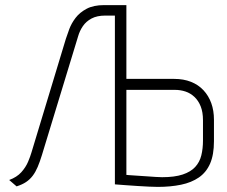

<svg xmlns="http://www.w3.org/2000/svg" viewBox="-20 -720 888 752"><path d="M662 -411H475V-700H388Q346 -700 319 -685.5Q292 -671 276 -650Q260 -629 251.5 -606.5Q243 -584 238 -568L103 -122Q99 -108 90 -86.5Q81 -65 63.5 -45.5Q46 -26 16 -15L45 10Q67 3 82 -7Q97 -17 108 -31.5Q119 -46 127.5 -66Q136 -86 144 -112L286 -578Q292 -599 304.5 -617.5Q317 -636 338.5 -647.5Q360 -659 393 -659H430V2Q429 2 442 3Q455 4 475.5 5.5Q496 7 519 8.5Q542 10 563.5 11Q585 12 598 12Q648 12 689 3.5Q730 -5 759 -25Q788 -45 803 -79.5Q818 -114 818 -167V-251Q818 -287 807.5 -316Q797 -345 777 -366.5Q757 -388 728 -399.5Q699 -411 662 -411ZM775 -170Q775 -138 768.5 -111.5Q762 -85 744.5 -66Q727 -47 695.5 -36.5Q664 -26 615 -26Q607 -26 590 -27Q573 -28 553.5 -29.5Q534 -31 516 -32Q498 -33 486.5 -34Q475 -35 475 -35V-368H665Q687 -368 706.5 -361.5Q726 -355 741.5 -340.5Q757 -326 766 -303.5Q775 -281 775 -249Z"/></svg>

Font: Advent Pro Light
Style: Regular
Weight: 300
Version: Version 3.000